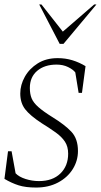

<svg xmlns="http://www.w3.org/2000/svg" viewBox="-20 -832 453 862"><path d="M142 10Q95 10 63.5 0Q32 -10 0 -29L16 -153H32L50 -54Q65 -38 94.5 -28.5Q124 -19 155 -19Q216 -19 251 -53Q286 -87 286 -142Q286 -174 271.5 -196Q257 -218 230.5 -237Q204 -256 167 -279Q115 -313 93 -341.5Q71 -370 71 -412Q71 -451 91.5 -487.5Q112 -524 149.5 -547.5Q187 -571 239 -571Q274 -571 305 -561.5Q336 -552 364 -535L348 -415H333L318 -507Q308 -520 285.5 -531Q263 -542 234 -542Q180 -542 147 -514Q114 -486 114 -437Q114 -410 122 -390.5Q130 -371 152 -351.5Q174 -332 214 -307Q271 -272 300.5 -240.5Q330 -209 330 -154Q330 -110 306.5 -72.5Q283 -35 240.5 -12.5Q198 10 142 10ZM248 -635 156 -812H166L262 -690L403 -812H413L265 -635Z"/></svg>

Font: Spectral SC ExtraLight
Style: Italic
Weight: 275
Italic angle: -10°
Designer: Jean-Baptiste Levee
Foundry: Production Type
Version: Version 2.001